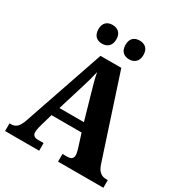

<svg xmlns="http://www.w3.org/2000/svg" viewBox="-209 -1069 1143 1215"><g transform="rotate(30 362.0 -461.0)"><path d="M459 -785C491 -785 524 -803 524 -854C524 -905 491 -922 459 -922C424 -922 393 -905 393 -854C393 -803 424 -785 459 -785ZM260 -785C293 -785 326 -803 326 -854C326 -905 293 -922 260 -922C227 -922 195 -905 195 -854C195 -803 227 -785 260 -785ZM6 0H255V-56H214C185 -56 174 -69 174 -92C174 -110 183 -139 187 -155L210 -234H430L460 -139C463 -128 470 -107 470 -90C470 -64 451 -56 428 -56H393V0H724V-56H713C678 -56 654 -73 638 -118L443 -714H291L90 -127C70 -68 47 -56 14 -56H6ZM231 -298 290 -490C303 -530 314 -571 324 -614C332 -570 344 -528 356 -487L410 -298Z"/></g></svg>

Font: Noto Serif Devanagari SemiCondensed ExtraBold
Style: Regular
Weight: 800
Width: 4
Designer: Universal Thirst, Indian Type Foundry and the Monotype Design Team
Foundry: Monotype Imaging Inc.
Version: Version 2.004